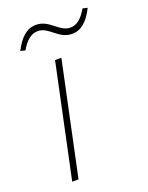

<svg xmlns="http://www.w3.org/2000/svg" viewBox="-129 -732 615 799"><g transform="rotate(-20 179.0 -332.5)"><path d="M156 -500 50 0H78L184 -500ZM33 -585 54 -580C76 -618 100 -638 129 -638C179 -638 200 -578 261 -578C299 -578 330 -602 358 -658L337 -663C315 -625 292 -605 263 -605C213 -605 191 -665 131 -665C87 -665 57 -632 33 -585Z"/></g></svg>

Font: LT Wave Thin
Style: Italic
Weight: 100
Designer: Daniel Lyons
Version: Version 2.5 (Glyphs App)